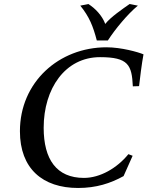

<svg xmlns="http://www.w3.org/2000/svg" viewBox="-20 -918 747 954"><path d="M79 -266C79 -80 192 16 368 16C458 16 529 -7 594 -43L639 -144L618 -152C561 -82 477 -34 397 -34C261 -34 197 -126 197 -283C197 -478 304 -634 477 -634C618 -634 635 -595 640 -489L671 -490C674 -519 685 -607 693 -648C667 -659 583 -683 509 -683C273 -683 79 -510 79 -266ZM379 -890C424 -834 442 -789 461 -717H516C552 -773 614 -848 665 -890L624 -898C591 -875 528 -832 503 -799C488 -840 453 -877 419 -898Z"/></svg>

Font: KpRoman
Style: SemiboldItalic
Weight: 600
Italic angle: -11°
Version: Version 0.66